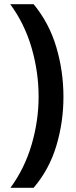

<svg xmlns="http://www.w3.org/2000/svg" viewBox="-20 -742 362 920"><path d="M284 -278Q284 -157 250 -43.5Q216 70 141 158H30Q98 65 131.5 -49Q165 -163 165 -279Q165 -397 131.5 -512.5Q98 -628 29 -722H141Q216 -631 250 -515.5Q284 -400 284 -278Z"/></svg>

Font: Noto Sans Canadian Aboriginal SemiBold
Style: Regular
Weight: 600
Designer: Monotype Design Team, Typotheque's Kevin King
Foundry: Monotype Imaging Inc.
Version: Version 2.004; ttfautohint (v1.8.4.7-5d5b)